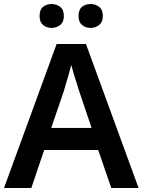

<svg xmlns="http://www.w3.org/2000/svg" viewBox="-20 -936 711 956"><path d="M534 0 469 -189H200L136 0H0L262 -717H408L670 0ZM374 -483Q370 -497 362 -521Q354 -545 346.5 -570.5Q339 -596 335 -613Q330 -593 322.5 -567Q315 -541 308 -518Q301 -495 298 -483L235 -299H436ZM177 -856Q177 -888 194.5 -902Q212 -916 237 -916Q261 -916 279.5 -902Q298 -888 298 -856Q298 -826 279.5 -811.5Q261 -797 237 -797Q212 -797 194.5 -811.5Q177 -826 177 -856ZM371 -856Q371 -888 388.5 -902Q406 -916 431 -916Q455 -916 473.5 -902Q492 -888 492 -856Q492 -826 473.5 -811.5Q455 -797 431 -797Q406 -797 388.5 -811.5Q371 -826 371 -856Z"/></svg>

Font: Noto Sans Tamil SemiBold
Style: Regular
Weight: 600
Designer: Jelle Bosma - Monotype Design Team
Foundry: Monotype Imaging Inc.
Version: Version 2.004; ttfautohint (v1.8.4.7-5d5b)